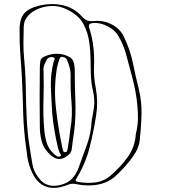

<svg xmlns="http://www.w3.org/2000/svg" viewBox="-20 -824 820 930"><path d="M657 -149Q655 -109 623.5 -65Q592 -21 548 21Q510 59 457.5 69.5Q405 80 344 67Q334 65 325.5 66.5Q317 68 309 71Q189 119 137 15Q118 -25 112 -67Q106 -109 101 -152Q93 -226 91.5 -300.5Q90 -375 86 -450Q83 -506 78.5 -561.5Q74 -617 75 -672V-677Q74 -730 95.5 -757Q117 -784 171 -797Q233 -811 286.5 -798Q340 -785 376 -745Q388 -731 401 -725.5Q414 -720 435 -722Q481 -727 521.5 -705.5Q562 -684 579 -648Q610 -585 623.5 -519.5Q637 -454 653 -389Q666 -335 665.5 -278.5Q665 -222 657 -149ZM424 -239Q428 -259 430.5 -274Q433 -289 435 -302Q440 -343 430.5 -383.5Q421 -424 420 -464Q419 -502 418.5 -540Q418 -578 413 -615Q407 -665 383.5 -709Q360 -753 298 -781Q266 -796 231 -795Q196 -794 165.5 -781.5Q135 -769 115.5 -747Q96 -725 95 -696Q94 -656 93.5 -617Q93 -578 97 -539Q104 -466 105 -393Q106 -320 109.5 -247.5Q113 -175 125 -102Q131 -65 137 -29Q143 7 169 40Q208 90 276 71Q312 61 330.5 39.5Q349 18 359 -7Q381 -66 401.5 -124Q422 -182 424 -239ZM638 -176Q647 -209 648 -245Q649 -281 645 -317Q639 -378 623.5 -438.5Q608 -499 591 -560Q579 -606 552 -652Q537 -678 502.5 -696Q468 -714 435 -713Q421 -712 414.5 -707.5Q408 -703 412 -689Q424 -652 430 -614Q438 -559 435.5 -505Q433 -451 444 -397Q456 -330 446 -268Q434 -188 414 -109.5Q394 -31 350 41Q344 51 348.5 53.5Q353 56 363 58Q407 65 446 59Q485 53 515 27Q563 -14 598.5 -63Q634 -112 638 -176ZM339 -185Q336 -165 333 -145Q330 -125 328 -105Q327 -91 318.5 -80.5Q310 -70 296 -62Q260 -42 227 -71Q193 -101 183 -136.5Q173 -172 173 -209Q172 -280 172 -351.5Q172 -423 173 -494Q173 -509 175 -525.5Q177 -542 193 -549Q219 -562 250.5 -563.5Q282 -565 310 -551Q331 -542 336.5 -523.5Q342 -505 342 -488Q342 -412 345 -336Q348 -260 339 -185ZM321 -199Q332 -262 326.5 -326Q321 -390 322 -454Q323 -474 318 -494Q313 -514 305 -533Q300 -545 285 -548Q275 -550 272 -545.5Q269 -541 267 -535Q264 -525 261 -516Q258 -507 256 -496Q240 -399 251 -300Q262 -201 283 -103Q284 -99 286 -93Q288 -87 295 -87Q303 -87 305 -93Q307 -99 308 -104Q312 -127 315 -151Q318 -175 321 -199ZM191 -481Q193 -408 190.5 -335.5Q188 -263 195 -190Q198 -159 207 -130Q216 -101 244 -76Q250 -71 256.5 -67Q263 -63 271 -67Q278 -71 274 -76Q270 -81 268 -85Q267 -91 264.5 -96.5Q262 -102 261 -107Q251 -149 244 -190.5Q237 -232 233 -274Q229 -337 226.5 -400.5Q224 -464 240 -525Q242 -530 244.5 -537Q247 -544 236 -547Q228 -549 219.5 -546Q211 -543 207 -536Q200 -523 194.5 -509.5Q189 -496 191 -481Z"/></svg>

Font: Rock 3D
Style: Regular
Weight: 400
Version: Version 1.000